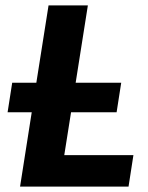

<svg xmlns="http://www.w3.org/2000/svg" viewBox="-20 -688 546 708"><path d="M427 -383 410 -274H242L217 -116H472L454 0H54L97 -274H8L25 -383H114L159 -668H304L259 -383Z"/></svg>

Font: Rambla
Style: Bold Italic
Weight: 700
Italic angle: -12°
Designer: Martin Sommaruga
Foundry: Martin Sommaruga
Version: Version 1.001